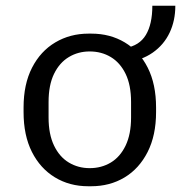

<svg xmlns="http://www.w3.org/2000/svg" viewBox="-20 -638 630 668"><path d="M287 10Q222 10 171 -21Q120 -52 91 -109.5Q62 -167 62 -248V-264Q62 -345 91.5 -402.5Q121 -460 172.5 -490.5Q224 -521 288 -521H298Q363 -521 414 -490.5Q465 -460 494 -402.5Q523 -345 523 -264V-248Q523 -167 493.5 -109Q464 -51 413 -20.5Q362 10 297 10ZM292 -53Q333 -53 365.5 -72.5Q398 -92 417 -131.5Q436 -171 436 -229V-283Q436 -342 417 -381Q398 -420 365.5 -439.5Q333 -459 292 -459Q252 -459 219.5 -439.5Q187 -420 168 -381Q149 -342 149 -283V-229Q149 -171 168 -131.5Q187 -92 219.5 -72.5Q252 -53 292 -53ZM416 -420V-471Q465 -479 487.5 -516.5Q510 -554 510 -618H590Q590 -566 570 -524Q550 -482 511.5 -455Q473 -428 416 -420Z"/></svg>

Font: Chivo Medium Light
Style: Regular
Weight: 300
Version: Version 2.002